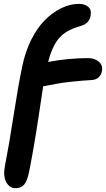

<svg xmlns="http://www.w3.org/2000/svg" viewBox="-20 -780 553 1001"><path d="M61 201.2Q29.8 201.2 12.5 169.4Q-4.9 137.7 5.9 84Q28.3 -31.2 51 -178.7Q73.7 -326.2 95.2 -430.2Q110.4 -506.8 141.6 -570.3Q172.9 -633.8 213.4 -674.6Q253.9 -715.3 299.8 -737.5Q345.7 -759.8 392.1 -759.8Q422.4 -759.8 440.4 -743.9Q458.5 -728 452.1 -696.8Q444.8 -656.2 398.9 -644Q323.7 -623 287.8 -581.1Q252 -539.1 231 -457Q337.4 -477.1 440.9 -477.1Q473.1 -477.1 495.4 -458Q517.6 -439 511.2 -408.2Q508.3 -389.6 494.4 -377Q480.5 -364.3 459 -362.8Q408.2 -359.9 362.3 -355Q316.4 -350.1 295.4 -346.7Q274.4 -343.3 241.2 -336.9Q208 -330.6 205.1 -330.1Q204.1 -324.2 180.2 -165.3Q156.2 -6.3 131.8 115.2Q121.6 164.6 105.5 182.9Q89.4 201.2 61 201.2Z"/></svg>

Font: Shantell Sans Irregular
Style: Italic
Weight: 600
Italic angle: -11.31°
Designer: Stephen Nixon, Anya Danilova, Shantell Martin
Foundry: Arrow Type
Version: Version 1.006;[9816181b4]